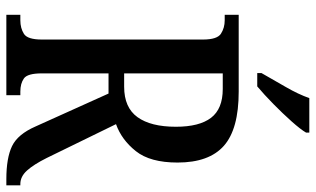

<svg xmlns="http://www.w3.org/2000/svg" viewBox="-210 -760 971 590"><g transform="rotate(90 275.0 -465.5)"><path d="M26 0V-43H43Q67 -43 84.5 -54Q102 -65 102 -109V-604Q102 -648 84 -659.5Q66 -671 43 -671H26V-714H262Q377 -714 428.5 -668.5Q480 -623 480 -526Q480 -442 445 -398Q410 -354 362 -337L466 -124Q486 -84 504.5 -63.5Q523 -43 546 -43H550V0H531Q466 0 429.5 -17.5Q393 -35 369 -90L268 -314H206V-109Q206 -65 221.5 -54Q237 -43 262 -43H273V0ZM247 -362Q311 -362 340.5 -403Q370 -444 370 -521Q370 -593 342.5 -629Q315 -665 254 -665H206V-362ZM205 -784Q226 -821 248 -859Q270 -897 282 -931H388V-921Q378 -904 353.5 -876.5Q329 -849 300 -820.5Q271 -792 246 -771H205Z"/></g></svg>

Font: Noto Serif Tamil ExtraCondensed Medium
Style: Regular
Weight: 500
Width: 2
Designer: Indian Type Foundry, Tom Grace, and the Monotype Design Team
Foundry: Monotype Imaging Inc.
Version: Version 2.004; ttfautohint (v1.8.4.7-5d5b)